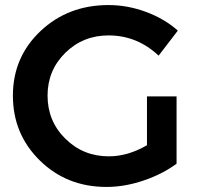

<svg xmlns="http://www.w3.org/2000/svg" viewBox="-20 -729 787 759"><path d="M561 -155V-348H678V-82Q623 -41 548 -15.5Q473 10 401 10Q244 10 137.5 -94.5Q31 -199 31 -351Q31 -503 140 -606Q249 -709 409 -709Q484 -709 557 -682Q630 -655 683 -608L607 -509Q522 -589 409 -589Q308 -589 238 -520Q168 -451 168 -351Q168 -250 238.5 -180.5Q309 -111 410 -111Q486 -111 561 -155Z"/></svg>

Font: Montserrat arm Medium
Style: Regular
Weight: 500
Designer: Julieta Ulanovsky
Foundry: Julieta Ulanovsky
Version: Version 6.000;PS 006.000;hotconv 1.0.88;makeotf.lib2.5.64775